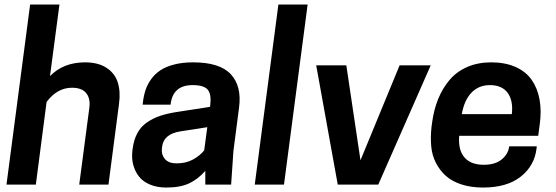

<svg xmlns="http://www.w3.org/2000/svg" viewBox="-20 -820 2469 853"><path d="M8.8 0 113.8 -799.8H244.1L202.1 -481.9Q261.7 -543 357.9 -543Q416 -543 453.1 -518.8Q490.2 -494.6 503.2 -453.9Q516.1 -413.1 508.8 -358.9L461.9 0H332L377 -341.8Q382.3 -382.8 362.8 -406.5Q343.3 -430.2 299.8 -430.2Q234.4 -430.2 187 -367.2L139.2 0Z M892.1 0V-61Q860.4 -24.4 820.8 -5.6Q781.2 13.2 718.8 13.2Q678.2 13.2 647 0.2Q615.7 -12.7 597.9 -35.2Q580.1 -57.6 572.3 -86.2Q564.5 -114.7 567.9 -147L568.8 -155.8Q573.7 -197.3 589.6 -227.3Q605.5 -257.3 632.8 -276.1Q660.2 -294.9 692.6 -305.7Q725.1 -316.4 770 -323.2L913.1 -345.2L914.1 -353Q919.9 -401.4 902.8 -421.6Q885.7 -441.9 835.9 -441.9Q747.1 -441.9 737.8 -355H613.8L614.7 -363.8Q618.2 -394.5 626.5 -419.7Q634.8 -444.8 651.6 -468.3Q668.5 -491.7 692.6 -507.8Q716.8 -523.9 753.7 -533.4Q790.5 -543 837.9 -543Q956.5 -543 1005.6 -490Q1054.7 -437 1042 -341.8L1017.1 -149.9L1006.8 0ZM764.2 -94.2Q806.6 -94.2 837.9 -111.6Q869.1 -128.9 887.2 -151.9L900.9 -254.9L784.2 -236.8Q707 -225.6 700.2 -168L699.2 -159.2Q696.3 -132.3 712.9 -113.3Q729.5 -94.2 764.2 -94.2Z M1111.8 0 1216.8 -799.8H1346.7L1241.7 0Z M1480.5 0 1384.8 -529.8H1518.6L1581.5 -107.9L1755.4 -529.8H1893.6L1660.6 0Z M2371.1 -216.8H2020Q2015.1 -153.3 2043.5 -120.6Q2071.8 -87.9 2128.9 -87.9Q2180.7 -87.9 2209.5 -112.1Q2238.3 -136.2 2242.2 -169.9H2364.7L2363.8 -161.1Q2355 -84 2293.7 -35.4Q2232.4 13.2 2126 13.2Q2072.8 13.2 2030.5 -0.5Q1988.3 -14.2 1961.2 -38.3Q1934.1 -62.5 1916.7 -96.2Q1899.4 -129.9 1895.8 -169.9Q1892.1 -210 1897 -254.9L1899.9 -276.9Q1907.7 -334 1927 -381.1Q1946.3 -428.2 1977.5 -465.1Q2008.8 -502 2055.9 -522.5Q2103 -543 2162.1 -543Q2224.1 -543 2270 -522.7Q2315.9 -502.4 2341.8 -465.6Q2367.7 -428.7 2377 -378.4Q2386.2 -328.1 2377.9 -267.1ZM2156.7 -441.9Q2106.9 -441.9 2074.7 -408.4Q2042.5 -375 2031.7 -313H2253.9Q2260.7 -373 2235.4 -407.5Q2210 -441.9 2156.7 -441.9Z"/></svg>

Font: Cooper Hewitt
Style: Semibold Italic
Weight: 710
Designer: Village Type and Design LLC
Foundry: Cooper Hewitt Smithsonian Design Museum
Version: 1.000